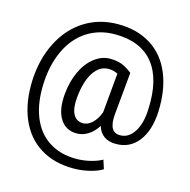

<svg xmlns="http://www.w3.org/2000/svg" viewBox="-128 -824 1155 1170"><g transform="rotate(15 449.0 -239.0)"><path d="M848.6 -245.1Q842.8 -127 790 -58.6Q737.3 9.8 648.9 9.8Q557.6 9.8 531.7 -72.3Q505.4 -30.8 471.4 -10.5Q437.5 9.8 401.4 9.8Q332 9.8 296.4 -46.9Q260.7 -103.5 270 -203.6Q277.3 -284.2 306.9 -347.4Q336.4 -410.6 383.1 -446.8Q429.7 -482.9 481 -482.9Q520.5 -482.9 551.8 -472.4Q583 -461.9 622.1 -431.2L596.7 -160.6Q587.4 -47.9 659.2 -47.9Q714.4 -47.9 748.5 -102.5Q782.7 -157.2 785.6 -245.1Q794.9 -435.1 715.1 -534.7Q635.3 -634.3 472.2 -634.3Q374 -634.3 297.9 -585.7Q221.7 -537.1 177.7 -445.3Q133.8 -353.5 128.4 -233.4Q122.6 -112.3 157.7 -23.2Q192.9 65.9 264.9 113Q336.9 160.2 439 160.2Q482.9 160.2 527.1 149.4Q571.3 138.7 600.6 121.6L618.7 177.7Q588.4 196.8 538.3 209Q488.3 221.2 437 221.2Q314.9 221.2 227.1 166.3Q139.2 111.3 95.5 8.1Q51.8 -95.2 57.6 -233.4Q63.5 -367.7 117.7 -474.9Q171.9 -582 264.6 -640.4Q357.4 -698.7 474.1 -698.7Q595.7 -698.7 682.6 -644Q769.5 -589.4 812 -486.3Q854.5 -383.3 848.6 -245.1ZM347.7 -203.6Q340.8 -134.3 360.6 -97.2Q380.4 -60.1 423.3 -60.1Q452.6 -60.1 479.7 -85Q506.8 -109.9 524.4 -156.2L524.9 -160.6L547.4 -406.2Q520 -420.4 488.8 -420.4Q431.6 -420.4 394.3 -362.3Q356.9 -304.2 347.7 -203.6Z"/></g></svg>

Font: Roboto-o
Style: o-Regular
Weight: 400
Designer: Google
Version: Version 2.134; 2016; ttfautohint (v1.6)